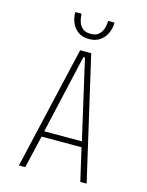

<svg xmlns="http://www.w3.org/2000/svg" viewBox="-131 -976 812 1057"><g transform="rotate(15 275.0 -448.0)"><path d="M468.5 0H432.5L389.5 -186H162L118.5 0H82.5L244 -700H307ZM271 -668 168.5 -218H383L280 -668ZM274.5 -772Q236.5 -772 211.8 -790Q187 -808 175.2 -836.5Q163.5 -865 163.5 -896H199.5Q199.5 -880.5 204.8 -858.2Q210 -836 226.5 -819Q243 -802 275.5 -802Q308.5 -802 324.5 -819Q340.5 -836 346 -858.2Q351.5 -880.5 351.5 -896H387.5Q387.5 -865 375 -836.5Q362.5 -808 337.5 -790Q312.5 -772 274.5 -772Z"/></g></svg>

Font: Trispace SemiCondensed Thin
Style: Regular
Weight: 100
Width: 4
Designer: Tyler Finck
Foundry: Etcetera Type Company
Version: Version 1.210; ttfautohint (v1.8.3)